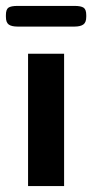

<svg xmlns="http://www.w3.org/2000/svg" viewBox="-35 -630 312 650"><path d="M60 -448H182V0H60ZM-15 -573V-579Q-15 -598 -6.5 -604Q2 -610 25 -610H217Q239 -610 248 -604Q257 -598 257 -579V-573Q257 -554 247 -547Q237 -540 217 -540H25Q4 -540 -5.5 -547Q-15 -554 -15 -573Z"/></svg>

Font: Gold
Style: Regular
Weight: 400
Designer: jaiki
Version: Version 1.000